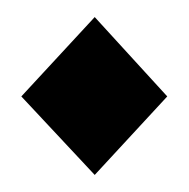

<svg xmlns="http://www.w3.org/2000/svg" viewBox="-20 -179 221 225"><path d="M91 -159 176 -66 91 26 5 -66Z"/></svg>

Font: Bluu Next Cyrillic
Style: Bold
Weight: 700
Designer: Igor Stepanchenko
Foundry: Igor Stepanchenko
Version: Version 1.000